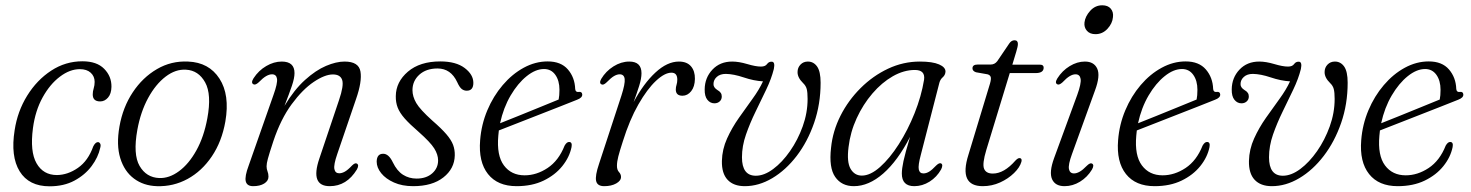

<svg xmlns="http://www.w3.org/2000/svg" viewBox="-20 -678 5425 708"><path d="M274.5 -423Q237.5 -423 200.8 -395.2Q164 -367.5 137 -318.5Q110 -269.5 101.5 -205.5Q90 -119 114.8 -75.8Q139.5 -32.5 190 -32.5Q230 -33 267.5 -59Q305 -85 324 -138.5Q332 -154 341.5 -154Q346.5 -153.5 349.5 -148.2Q352.5 -143 349.5 -132.5Q342 -98 317.8 -65.5Q293.5 -33 254.5 -12Q215.5 9 163 9Q86.5 9 52.5 -46.2Q18.5 -101.5 34 -198Q44.5 -267.5 80.2 -325.2Q116 -383 168.8 -417.5Q221.5 -452 284 -452Q337 -452 364.2 -424.2Q391.5 -396.5 391 -358Q390.5 -332 378.2 -318Q366 -304 349.5 -304Q321.5 -304 322 -330.5Q322 -341 325.5 -352.2Q329 -363.5 329 -376Q329 -396.5 314.5 -409.8Q300 -423 274.5 -423Z M673.5 -451Q750.5 -448 789.2 -388.2Q828 -328.5 811 -230Q798 -156 761.2 -101.5Q724.5 -47 671.8 -18.2Q619 10.5 558.5 8.5Q509.5 7 474 -19.5Q438.5 -46 423.5 -94.8Q408.5 -143.5 420.5 -211.5Q433 -282.5 469.5 -337.5Q506 -392.5 558.8 -423.2Q611.5 -454 673.5 -451ZM567 -21.5Q604 -20 640.2 -46.8Q676.5 -73.5 704.2 -123.5Q732 -173.5 744.5 -241.5Q761 -330 736.5 -374.2Q712 -418.5 666 -421Q627.5 -423.5 590.8 -395.5Q554 -367.5 526.2 -316.5Q498.5 -265.5 486.5 -199.5Q470 -108.5 494.8 -66Q519.5 -23.5 567 -21.5Z M915 -367Q904 -372 915 -389.5Q933.5 -418 961.8 -434.5Q990 -451 1019 -451Q1066 -451 1066 -408.5Q1066 -390 1056.5 -362Q1047 -334 1029 -287.5Q1065 -347.5 1104.8 -383.2Q1144.5 -419 1182.2 -435Q1220 -451 1250.5 -451Q1303 -451 1309.2 -414.2Q1315.5 -377.5 1293 -313L1223.5 -109.5Q1210 -70.5 1213 -54.8Q1216 -39 1231 -39Q1240.5 -39 1251.5 -45Q1262.5 -51 1278.5 -68Q1289.5 -78.5 1295.5 -75Q1305.5 -70 1296 -53Q1258.5 8.5 1196 8.5Q1123 8.5 1157.5 -93L1230 -308.5Q1248.5 -362.5 1241.8 -383Q1235 -403.5 1207.5 -403.5Q1178 -403.5 1137 -376Q1096 -348.5 1055.8 -294Q1015.5 -239.5 988 -157.5Q972.5 -110.5 967.8 -92.8Q963 -75 963 -65Q963 -54.5 966.5 -46Q970 -37.5 970 -26.5Q970 -11 954.2 -1.2Q938.5 8.5 913.5 8.5Q890.5 8.5 886.2 -9.5Q882 -27.5 897 -67.5L988.5 -328Q1004 -371 1001.5 -387.5Q999 -404 983 -404Q973 -404 961.2 -397.2Q949.5 -390.5 934 -374.5Q922 -363.5 915 -367Z M1516 -19.5Q1552 -19.5 1573.8 -38.8Q1595.5 -58 1595.5 -86.5Q1595.5 -108 1581.2 -130.8Q1567 -153.5 1523.5 -192Q1490.5 -220.5 1472.2 -241.2Q1454 -262 1446.5 -281.2Q1439 -300.5 1439.5 -323.5Q1440 -376 1484.2 -413.8Q1528.5 -451.5 1603.5 -451.5Q1661.5 -451.5 1693.5 -427.2Q1725.5 -403 1725.5 -372.5Q1725.5 -343.5 1701 -343.5Q1690.5 -343.5 1682.2 -350.2Q1674 -357 1666 -375Q1642.5 -425.5 1593.5 -425.5Q1551.5 -425.5 1526.2 -402.5Q1501 -379.5 1501 -345.5Q1501 -322 1515 -298Q1529 -274 1574 -233.5Q1608 -204 1626 -183Q1644 -162 1650.8 -143.8Q1657.5 -125.5 1657 -105Q1656 -56 1615 -23.8Q1574 8.5 1503.5 8.5Q1463 8.5 1432.8 -5Q1402.5 -18.5 1385.8 -39.2Q1369 -60 1369 -82Q1369.5 -111 1393 -111Q1413.5 -111 1428.5 -79.5Q1444 -47.5 1466.2 -33.5Q1488.5 -19.5 1516 -19.5Z M2087.5 -135.5Q2080 -98.5 2053.5 -65.5Q2027 -32.5 1984.5 -12Q1942 8.5 1885 8.5Q1815 8.5 1779.5 -36.2Q1744 -81 1750.5 -161Q1755 -219 1777 -271.2Q1799 -323.5 1833.8 -364.2Q1868.5 -405 1911.2 -428.2Q1954 -451.5 1999.5 -451.5Q2048.5 -451.5 2074 -422Q2099.5 -392.5 2101 -350Q2102 -337.5 2113.5 -339Q2126 -341 2127 -330Q2128 -317.5 2107.5 -310Q2085 -301 2047 -286Q2009 -271 1965.8 -254.2Q1922.5 -237.5 1883.5 -222Q1844.5 -206.5 1819.5 -197Q1818 -187 1817.5 -177.5Q1811 -104.5 1838.2 -68Q1865.5 -31.5 1914.5 -31.5Q1958.5 -31.5 1999.2 -58.5Q2040 -85.5 2062 -141Q2070 -155 2079 -154.5Q2091 -154 2087.5 -135.5ZM1986 -423.5Q1955 -423.5 1922.2 -397.2Q1889.5 -371 1863 -326Q1836.5 -281 1824 -223.5Q1852 -234.5 1891.5 -250.5Q1931 -266.5 1971 -282.8Q2011 -299 2040 -311Q2043 -325 2043 -347Q2043 -380.5 2027.8 -402Q2012.5 -423.5 1986 -423.5Z M2199 -366.5Q2188 -370.5 2197 -387Q2214 -415.5 2242.2 -433.2Q2270.5 -451 2300.5 -451Q2345.5 -451 2345.5 -408Q2345.5 -388.5 2337 -361.5Q2328.5 -334.5 2316.5 -301.5Q2353 -370 2396.8 -410.5Q2440.5 -451 2483.5 -451Q2513 -451 2528 -433.5Q2543 -416 2542.5 -387Q2542 -358.5 2528.8 -341.8Q2515.5 -325 2496.5 -325Q2472 -325 2472 -348Q2472 -357 2474.8 -365.5Q2477.5 -374 2477.5 -384.5Q2477.5 -410 2456 -410Q2431 -410 2398.8 -379.8Q2366.5 -349.5 2334 -292.8Q2301.5 -236 2276.5 -156Q2265 -120.5 2260 -101Q2255 -81.5 2255 -66.5Q2255 -51.5 2262.5 -43.5Q2270 -35.5 2270 -25.5Q2270 -11.5 2252.2 -1.5Q2234.5 8.5 2208 8.5Q2182.5 8.5 2178.2 -10.8Q2174 -30 2189 -74L2271.5 -325.5Q2285.5 -369 2283.5 -386.5Q2281.5 -404 2265 -404Q2255.5 -404 2244.2 -397.5Q2233 -391 2216.5 -374Q2205.5 -363.5 2199 -366.5Z M3006 -373Q3006 -294 2982 -224.8Q2958 -155.5 2917.8 -103Q2877.5 -50.5 2827.8 -21Q2778 8.5 2726.5 8.5Q2685 8.5 2663 -15Q2641 -38.5 2642 -84.5Q2643 -127.5 2661 -167.2Q2679 -207 2704.8 -243.5Q2730.5 -280 2755 -313.8Q2779.5 -347.5 2793.5 -378Q2759.5 -380 2722.5 -392.5Q2685.5 -405 2656.5 -405.5Q2635.5 -405.5 2623.2 -394.5Q2611 -383.5 2611 -368Q2610.5 -355.5 2625.5 -346Q2642 -337 2641.5 -322Q2641.5 -311 2633.8 -304Q2626 -297 2614.5 -297Q2599 -297 2588.5 -310Q2578 -323 2578.5 -348.5Q2579 -391.5 2607 -421.2Q2635 -451 2680 -451Q2704.5 -451 2735.5 -441.8Q2766.5 -432.5 2786 -432.5Q2802 -432.5 2808.5 -441.8Q2815 -451 2826 -450.5Q2839 -450 2833.5 -423.5Q2824.5 -387.5 2805.5 -347.8Q2786.5 -308 2766 -266Q2745.5 -224 2730.8 -181.8Q2716 -139.5 2716 -98Q2716 -30 2767 -30Q2798 -30 2831.2 -54.8Q2864.5 -79.5 2893.2 -120.8Q2922 -162 2940 -212Q2958 -262 2958 -313Q2958 -337.5 2954.8 -349.8Q2951.5 -362 2941.5 -371.5Q2920.5 -392 2921 -412.5Q2921 -428.5 2931.8 -439.8Q2942.5 -451 2959 -451Q2980 -451 2993 -432.8Q3006 -414.5 3006 -373Z M3375.5 -107Q3365 -68 3368 -53.2Q3371 -38.5 3385 -38.5Q3395.5 -38.5 3406.2 -45Q3417 -51.5 3432.5 -68Q3443.5 -78.5 3450 -75.5Q3459 -71 3450.5 -53.5Q3434.5 -25 3407.8 -8.2Q3381 8.5 3351.5 8.5Q3305.5 8.5 3305.5 -38Q3305.5 -55.5 3311.5 -83.8Q3317.5 -112 3336 -173.5Q3290.5 -85 3237 -38.2Q3183.5 8.5 3128.5 8.5Q3083.5 8.5 3059.8 -25.5Q3036 -59.5 3044.5 -133Q3050.5 -194 3079.2 -251Q3108 -308 3153.5 -353.2Q3199 -398.5 3255 -424.8Q3311 -451 3372 -451Q3418.5 -451 3442.8 -440.5Q3467 -430 3466.5 -413.5Q3465.5 -401 3456.5 -393.2Q3447.5 -385.5 3444 -373ZM3109 -135.5Q3102 -80.5 3116.5 -55.5Q3131 -30.5 3158 -30.5Q3189.5 -30.5 3225.2 -62.2Q3261 -94 3294.2 -146Q3327.5 -198 3352.5 -260.5Q3377.5 -323 3387.5 -384Q3392.5 -420 3353.5 -420Q3313 -420 3272.2 -396.8Q3231.5 -373.5 3197 -333.2Q3162.5 -293 3139 -242Q3115.5 -191 3109 -135.5Z M3621.5 -404 3579 -411.5Q3566 -416 3566 -426Q3566 -440 3585 -440H3633Q3648 -440 3657.5 -452.5L3701.5 -517.5Q3709.5 -529.5 3721 -529.5Q3733.5 -529.5 3733.5 -516Q3733.5 -507 3727.5 -487.5L3713 -439.5H3815.5Q3828.5 -439.5 3828.5 -428.5Q3828.5 -408.5 3798.5 -408.5H3703.5L3617 -125Q3601.5 -73.5 3608.8 -55.8Q3616 -38 3641 -38Q3682.5 -38 3724.5 -86Q3734 -96 3740.5 -95Q3749.5 -94 3746.5 -81.5Q3740.5 -60.5 3719.2 -39.8Q3698 -19 3667.8 -5.2Q3637.5 8.5 3604 8.5Q3514.5 8.5 3551 -107L3627.5 -359.5Q3635 -382 3633.8 -391.5Q3632.5 -401 3621.5 -404Z M4019.5 -552Q3999 -552 3988 -564.5Q3977 -577 3979 -595Q3981.5 -617.5 4000 -638Q4018.5 -658.5 4044.5 -658.5Q4065.5 -658.5 4076 -646Q4086.5 -633.5 4084 -614.5Q4082 -591.5 4063.8 -571.8Q4045.5 -552 4019.5 -552ZM3933 -110Q3918.5 -70.5 3921.8 -54.5Q3925 -38.5 3940.5 -38.5Q3950 -38.5 3961.2 -44.8Q3972.5 -51 3988.5 -67.5Q4000 -78.5 4006.5 -75Q4016.5 -70 4006.5 -52.5Q3989.5 -24.5 3962.5 -8Q3935.5 8.5 3905.5 8.5Q3871 8.5 3859.5 -17.2Q3848 -43 3867 -95L3952.5 -328.5Q3967.5 -370 3964.8 -387Q3962 -404 3946 -404Q3936 -404 3924.5 -397.2Q3913 -390.5 3897.5 -374Q3885.5 -363.5 3879 -367Q3868.5 -372 3879 -389Q3897 -417.5 3924.5 -434.2Q3952 -451 3980.5 -451Q4014 -451 4026 -425Q4038 -399 4018 -345Z M4440 -135.5Q4432.5 -98.5 4406 -65.5Q4379.5 -32.5 4337 -12Q4294.5 8.5 4237.5 8.5Q4167.5 8.5 4132 -36.2Q4096.5 -81 4103 -161Q4107.5 -219 4129.5 -271.2Q4151.5 -323.5 4186.2 -364.2Q4221 -405 4263.8 -428.2Q4306.5 -451.5 4352 -451.5Q4401 -451.5 4426.5 -422Q4452 -392.5 4453.5 -350Q4454.5 -337.5 4466 -339Q4478.5 -341 4479.5 -330Q4480.5 -317.5 4460 -310Q4437.5 -301 4399.5 -286Q4361.5 -271 4318.2 -254.2Q4275 -237.5 4236 -222Q4197 -206.5 4172 -197Q4170.5 -187 4170 -177.5Q4163.5 -104.5 4190.8 -68Q4218 -31.5 4267 -31.5Q4311 -31.5 4351.8 -58.5Q4392.5 -85.5 4414.5 -141Q4422.5 -155 4431.5 -154.5Q4443.5 -154 4440 -135.5ZM4338.5 -423.5Q4307.5 -423.5 4274.8 -397.2Q4242 -371 4215.5 -326Q4189 -281 4176.5 -223.5Q4204.5 -234.5 4244 -250.5Q4283.5 -266.5 4323.5 -282.8Q4363.5 -299 4392.5 -311Q4395.5 -325 4395.5 -347Q4395.5 -380.5 4380.2 -402Q4365 -423.5 4338.5 -423.5Z M4949.5 -373Q4949.5 -294 4925.5 -224.8Q4901.5 -155.5 4861.2 -103Q4821 -50.5 4771.2 -21Q4721.5 8.5 4670 8.5Q4628.5 8.5 4606.5 -15Q4584.5 -38.5 4585.5 -84.5Q4586.5 -127.5 4604.5 -167.2Q4622.5 -207 4648.2 -243.5Q4674 -280 4698.5 -313.8Q4723 -347.5 4737 -378Q4703 -380 4666 -392.5Q4629 -405 4600 -405.5Q4579 -405.5 4566.8 -394.5Q4554.5 -383.5 4554.5 -368Q4554 -355.5 4569 -346Q4585.5 -337 4585 -322Q4585 -311 4577.2 -304Q4569.5 -297 4558 -297Q4542.5 -297 4532 -310Q4521.5 -323 4522 -348.5Q4522.5 -391.5 4550.5 -421.2Q4578.5 -451 4623.5 -451Q4648 -451 4679 -441.8Q4710 -432.5 4729.5 -432.5Q4745.5 -432.5 4752 -441.8Q4758.5 -451 4769.5 -450.5Q4782.5 -450 4777 -423.5Q4768 -387.5 4749 -347.8Q4730 -308 4709.5 -266Q4689 -224 4674.2 -181.8Q4659.5 -139.5 4659.5 -98Q4659.5 -30 4710.5 -30Q4741.5 -30 4774.8 -54.8Q4808 -79.5 4836.8 -120.8Q4865.5 -162 4883.5 -212Q4901.5 -262 4901.5 -313Q4901.5 -337.5 4898.2 -349.8Q4895 -362 4885 -371.5Q4864 -392 4864.5 -412.5Q4864.5 -428.5 4875.2 -439.8Q4886 -451 4902.5 -451Q4923.5 -451 4936.5 -432.8Q4949.5 -414.5 4949.5 -373Z M5336.5 -135.5Q5329 -98.5 5302.5 -65.5Q5276 -32.5 5233.5 -12Q5191 8.5 5134 8.5Q5064 8.5 5028.5 -36.2Q4993 -81 4999.5 -161Q5004 -219 5026 -271.2Q5048 -323.5 5082.8 -364.2Q5117.5 -405 5160.2 -428.2Q5203 -451.5 5248.5 -451.5Q5297.5 -451.5 5323 -422Q5348.5 -392.5 5350 -350Q5351 -337.5 5362.5 -339Q5375 -341 5376 -330Q5377 -317.5 5356.5 -310Q5334 -301 5296 -286Q5258 -271 5214.8 -254.2Q5171.5 -237.5 5132.5 -222Q5093.5 -206.5 5068.5 -197Q5067 -187 5066.5 -177.5Q5060 -104.5 5087.2 -68Q5114.5 -31.5 5163.5 -31.5Q5207.5 -31.5 5248.2 -58.5Q5289 -85.5 5311 -141Q5319 -155 5328 -154.5Q5340 -154 5336.5 -135.5ZM5235 -423.5Q5204 -423.5 5171.2 -397.2Q5138.5 -371 5112 -326Q5085.5 -281 5073 -223.5Q5101 -234.5 5140.5 -250.5Q5180 -266.5 5220 -282.8Q5260 -299 5289 -311Q5292 -325 5292 -347Q5292 -380.5 5276.8 -402Q5261.5 -423.5 5235 -423.5Z"/></svg>

Font: Fraunces 72pt Soft Light
Style: Italic
Weight: 300
Italic angle: -16°
Version: Version 1.000;[b76b70a41]